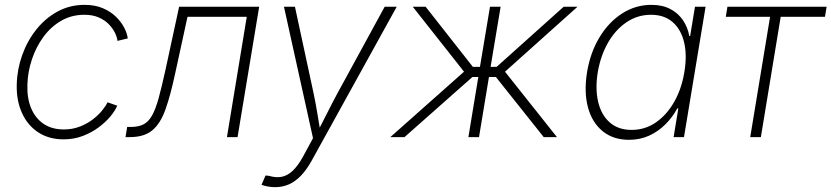

<svg xmlns="http://www.w3.org/2000/svg" viewBox="-20 -567 3438 794"><path d="M243.2 9.3Q182.6 9.3 138.4 -19.5Q94.2 -48.3 70.8 -99.9Q47.4 -151.4 49.3 -218.3Q50.8 -280.3 71.8 -339.1Q92.8 -397.9 130.1 -444.8Q167.5 -491.7 218 -519.3Q268.6 -546.9 329.6 -546.9Q373 -546.9 405.5 -533Q438 -519 460 -497.3Q481.9 -475.6 494.1 -451.7Q506.3 -427.7 508.3 -408.2L465.8 -397.9Q464.4 -412.6 455.6 -430.9Q446.8 -449.2 430.4 -466.3Q414.1 -483.4 388.9 -494.6Q363.8 -505.9 329.1 -505.9Q275.9 -505.9 233.2 -481.2Q190.4 -456.5 159.7 -414.6Q128.9 -372.6 111.8 -321Q94.7 -269.5 93.3 -216.3Q91.3 -161.6 108.6 -119.9Q126 -78.1 160.2 -54.9Q194.3 -31.7 244.1 -31.7Q279.8 -31.7 310.1 -43.5Q340.3 -55.2 363.8 -73.2Q387.2 -91.3 402.6 -110.4Q418 -129.4 424.8 -144L464.8 -129.9Q456.5 -109.9 436.8 -85.9Q417 -62 388.2 -40.5Q359.4 -19 322.8 -4.9Q286.1 9.3 243.2 9.3Z M499 0 505.9 -42H520.5Q552.7 -42 573.5 -52.7Q594.2 -63.5 608.9 -89.6Q623.5 -115.7 636 -160.9Q648.4 -206.1 663.6 -274.9L720.7 -539.1H1051.8L962.4 0H918.5L1000.5 -497.6H755.4L704.6 -264.2Q685.1 -172.9 664.3 -114.5Q643.6 -56.2 609.9 -28.1Q576.2 0 516.6 0Z M1061.5 197.3 1078.1 158.7 1092.8 160.2Q1121.1 168.9 1145.3 164.1Q1169.4 159.2 1190.9 138.7Q1212.4 118.2 1232.9 81.1L1274.4 4.4L1154.3 -539.1H1199.7L1276.4 -183.1Q1285.2 -141.6 1292 -100.1Q1298.8 -58.6 1305.7 -18.1H1291.5Q1312.5 -58.6 1333.3 -100.1Q1354 -141.6 1376.5 -183.1L1570.8 -539.1H1620.6L1269 97.2Q1248.5 134.3 1225.3 158.7Q1202.1 183.1 1175.5 195.1Q1148.9 207 1117.7 207Q1102.1 207 1087.9 204.3Q1073.7 201.7 1061.5 197.3Z M1594.2 0 1898.9 -270.5 1687 -539.1H1740.2L1935.5 -290.5H1964.8L2006.3 -539.1H2050.3L2008.8 -290.5H2033.7L2311 -539.1H2368.2L2068.4 -270.5L2283.2 0H2228.5L2030.8 -248.5H2002L1960.9 0H1917L1958 -248.5H1933.6L1652.8 0Z M2581.1 11.2Q2515.6 11.2 2471.9 -24.7Q2428.2 -60.5 2411.4 -123.5Q2394.5 -186.5 2407.7 -268.6Q2421.4 -350.6 2459.5 -413.3Q2497.6 -476.1 2553 -511.5Q2608.4 -546.9 2673.8 -546.9Q2719.7 -546.9 2752.4 -529.5Q2785.2 -512.2 2804.7 -482.9Q2824.2 -453.6 2830.6 -418H2834L2854 -539.1H2897.9L2808.6 0H2765.6L2785.2 -118.7H2780.8Q2761.7 -83 2732.4 -53.5Q2703.1 -23.9 2665 -6.3Q2627 11.2 2581.1 11.2ZM2591.8 -29.8Q2647.5 -29.8 2692.4 -60.8Q2737.3 -91.8 2768.1 -145.8Q2798.8 -199.7 2810.1 -269Q2821.8 -338.4 2809.1 -391.8Q2796.4 -445.3 2761.7 -475.6Q2727.1 -505.9 2671.9 -505.9Q2616.7 -505.9 2571 -475.1Q2525.4 -444.3 2494.6 -390.9Q2463.9 -337.4 2452.1 -269Q2440.9 -200.2 2453.6 -146Q2466.3 -91.8 2501.5 -60.8Q2536.6 -29.8 2591.8 -29.8Z M3082.5 0 3164.6 -497.6H2981.4L2988.3 -539.1H3398.4L3391.6 -497.6H3208.5L3126.5 0Z"/></svg>

Font: Inter 18pt ExtraLight
Style: Italic
Weight: 250
Italic angle: -9.3988°
Designer: Rasmus Andersson
Foundry: rsms
Version: Version 4.001;git-66647c0bb